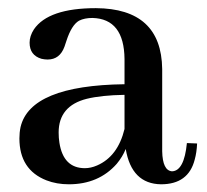

<svg xmlns="http://www.w3.org/2000/svg" viewBox="-20 -449 516 478"><path d="M380.9 9.8Q449.2 9.8 464.8 -51.8Q469.7 -69.3 470.7 -91.8L445.3 -92.8Q438.5 -23.4 408.2 -22.5Q384.8 -24.4 383.8 -72.3V-277.3Q381.8 -427.7 218.8 -428.7Q100.6 -428.7 64.5 -376Q53.7 -359.4 53.7 -342.8Q53.7 -311.5 83 -302.7Q90.8 -300.8 98.6 -300.8Q128.9 -300.8 140.6 -333Q142.6 -337.9 145.5 -347.7Q158.2 -386.7 176.8 -397.5Q190.4 -404.3 210 -404.3Q289.1 -402.3 290 -301.8V-239.3Q55.7 -236.3 31.2 -132.8Q28.3 -119.1 28.3 -104.5Q28.3 -26.4 95.7 0Q121.1 9.8 151.4 9.8Q225.6 9.8 270.5 -41Q285.2 -58.6 293 -78.1Q307.6 8.8 380.9 9.8ZM191.4 -30.3Q137.7 -30.3 127.9 -93.8Q126 -105.5 126 -119.1Q126 -185.5 196.3 -203.1Q232.4 -211.9 290 -212.9V-127.9Q273.4 -59.6 221.7 -37.1Q206.1 -30.3 191.4 -30.3Z"/></svg>

Font: Abhaya Libre SemiBold
Style: Regular
Weight: 600
Designer: Pushpananda Ekanayake, Sol Matas, Pathum Egodawatta
Foundry: Mooniak
Version: Version 1.050 ; ttfautohint (v1.6)